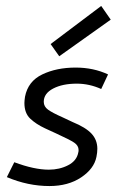

<svg xmlns="http://www.w3.org/2000/svg" viewBox="-20 -616 409 645"><path d="M3 0ZM243 -104Q244 -107 244 -112Q244 -127 229 -137Q214 -147 168 -168L131 -185Q101 -199 81.5 -217.5Q62 -236 62 -270Q62 -277 64 -291Q74 -343 122 -366Q170 -389 234 -389Q294 -389 343 -366L320 -317Q280 -335 238 -335Q190 -335 158.5 -318.5Q127 -302 127 -274Q127 -258 141.5 -247.5Q156 -237 190 -222L224 -206Q268 -188 287.5 -167Q307 -146 307 -116Q307 -104 304 -89Q296 -49 252.5 -20Q209 9 146 9Q74 9 3 -21L28 -71Q95 -46 144 -46Q180 -46 209 -61Q238 -76 243 -104ZM352 -550 179 -427 150 -468 320 -596Z"/></svg>

Font: Cambay Devanagari
Style: Italic
Weight: 400
Italic angle: -11°
Designer: Pooja Saxena
Foundry: Pooja Saxena
Version: Version 1.018;PS 001.018;hotconv 1.0.70;makeotf.lib2.5.58329